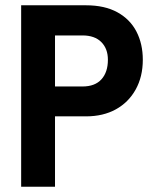

<svg xmlns="http://www.w3.org/2000/svg" viewBox="-20 -706 587 726"><path d="M60 0V-686H305Q376 -686 424 -659.5Q472 -633 496 -586.5Q520 -540 520 -480Q520 -416 493 -367.5Q466 -319 418 -292.5Q370 -266 305 -266H188V0ZM188 -379H292Q339 -379 363.5 -406Q388 -433 388 -480Q388 -522 363 -547Q338 -572 292 -572H188Z"/></svg>

Font: Archivo Narrow
Style: Bold
Weight: 700
Designer: Hector Gatti
Foundry: Omnibus-Type
Version: Version 3.002